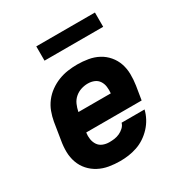

<svg xmlns="http://www.w3.org/2000/svg" viewBox="-167 -841 934 978"><g transform="rotate(-30 300.0 -352.0)"><path d="M261 8Q228 8 196 2.5Q164 -3 136.5 -17.5Q109 -32 88.5 -55Q68 -78 57.5 -107.5Q47 -137 46.5 -169.5Q46 -202 52 -235L68 -335Q73 -363 83 -390Q93 -417 111 -440.5Q129 -464 153.5 -481.5Q178 -499 205 -509.5Q232 -520 260 -524Q288 -528 316 -528Q348 -528 380 -522.5Q412 -517 439 -502.5Q466 -488 486 -464.5Q506 -441 516 -412Q526 -383 526.5 -350.5Q527 -318 522 -285L509 -205H183Q180 -185 183 -166Q186 -147 196 -132Q206 -117 223.5 -110Q241 -103 261 -103Q276 -103 291 -105Q306 -107 320.5 -113.5Q335 -120 347.5 -131.5Q360 -143 364 -158H499Q493 -133 480.5 -109.5Q468 -86 449.5 -66Q431 -46 408.5 -31Q386 -16 361 -7.5Q336 1 311 4.5Q286 8 261 8ZM391 -315Q393 -335 390.5 -354Q388 -373 378 -388Q368 -403 351 -410Q334 -417 314 -417Q294 -417 274 -410.5Q254 -404 238 -390Q222 -376 213.5 -356.5Q205 -337 201 -317V-315ZM182 -628V-712H527V-628Z"/></g></svg>

Font: Iosevka SS04 Hv Ex Obl
Style: Regular
Weight: 900
Width: 7
Italic angle: -9°
Monospace: yes
Designer: Belleve Invis
Foundry: Belleve Invis
Version: Version 19.0.0; ttfautohint (v1.8.4)